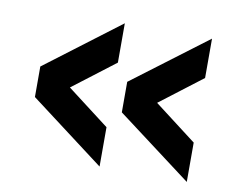

<svg xmlns="http://www.w3.org/2000/svg" viewBox="-60 -612 795 644"><g transform="rotate(10 337.0 -290.0)"><path d="M613 -46 358 -238V-342L613 -534V-400L469 -290L613 -180ZM316 -46 62 -238V-342L316 -534V-400L172 -290L316 -180Z"/></g></svg>

Font: Murecho
Style: Bold
Weight: 700
Designer: Neil Summerour
Foundry: Positype
Version: Version 1.010; ttfautohint (v1.8.3)